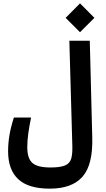

<svg xmlns="http://www.w3.org/2000/svg" viewBox="-20 -934 626 1134"><path d="M273.9 180.2Q147.5 180.2 87.6 124.3Q27.8 68.4 27.8 -40.5Q27.8 -88.4 35.9 -136.2Q43.9 -184.1 62 -239.7H163.6Q152.8 -188.5 147 -145.3Q141.1 -102.1 141.1 -64.5Q141.1 1 170.9 28.1Q200.7 55.2 278.8 55.2Q337.4 55.2 365.2 42.7Q393.1 30.3 400.9 2Q408.7 -26.4 407.2 -73.7L389.6 -693.4H510.3L524.9 -122.1Q529.3 39.1 467.3 109.6Q405.3 180.2 273.9 180.2ZM452.6 -743.7 367.7 -828.6 452.6 -914.1 537.6 -828.6Z"/></svg>

Font: Cascadia Mono NF SemiBold
Style: Regular
Weight: 600
Monospace: yes
Designer: Aaron Bell
Foundry: Saja Typeworks
Version: Version 2404.023; ttfautohint (v1.8.4)